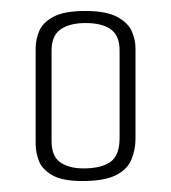

<svg xmlns="http://www.w3.org/2000/svg" viewBox="-20 -675 312 350"><path d="M130 -345Q94 -345 75.5 -355.5Q57 -366 51 -381.5Q45 -397 45 -413V-587Q45 -603 51.5 -618.5Q58 -634 77.5 -644.5Q97 -655 136 -655Q173 -655 193 -644.5Q213 -634 220 -618.5Q227 -603 227 -587V-422Q227 -402 219.5 -384Q212 -366 191 -355.5Q170 -345 130 -345ZM132 -368Q165 -368 181.5 -380Q198 -392 198 -423V-583Q198 -610 182 -621.5Q166 -633 136 -633Q107 -633 90.5 -621.5Q74 -610 74 -583V-418Q74 -390 90 -379Q106 -368 132 -368Z"/></svg>

Font: Smooch Sans Light
Style: Regular
Weight: 300
Designer: Robert E. Leuschke
Foundry: Robert E. Leuschke
Version: Version 1.010; ttfautohint (v1.8.3)